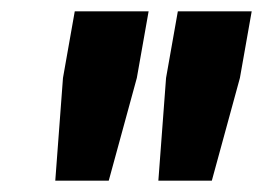

<svg xmlns="http://www.w3.org/2000/svg" viewBox="-20 -720 464 339"><path d="M91.2 -582.4 112 -700H242.4L221.6 -582.4L172 -401H77.6ZM273.2 -582.4 294 -700H424.4L403.6 -582.4L354 -401H259.6Z"/></svg>

Font: Fixel Italic Variable Display Thin
Style: Italic
Weight: 100
Italic angle: -10°
Designer: AlfaBravo + MacPaw
Foundry: Kyrylo Tkachov, Marchela Mozhyna, Serhii Makarenko, Maria Weinstein, Zakhar Kryvoshyya
Version: Version 1.210;Glyphs 3.2 (3217)